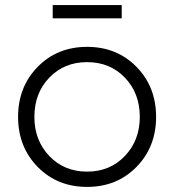

<svg xmlns="http://www.w3.org/2000/svg" viewBox="-20 -724 684 754"><path d="M128 -68.5Q205 10 322 10Q439 10 516 -68.5Q593 -147 593 -265Q593 -383 516 -461.5Q439 -540 322 -540Q205 -540 128 -461.5Q51 -383 51 -265Q51 -147 128 -68.5ZM115 -265Q115 -358 173.5 -419Q232 -480 322 -480Q412 -480 470.5 -419Q529 -358 529 -265Q529 -173 470.5 -111.5Q412 -50 322 -50Q232 -50 173.5 -111.5Q115 -173 115 -265ZM187 -704H458V-652H187Z"/></svg>

Font: Roundo
Style: Regular
Weight: 400
Designer: Namrata Goyal (Gurmukhi), Shiva Nallaperumal (Latin)
Foundry: Indian Type Foundry
Version: Version 1.000;PS 1.0;hotconv 1.0.88;makeotf.lib2.5.647800